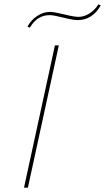

<svg xmlns="http://www.w3.org/2000/svg" viewBox="-20 -868 486 888"><path d="M118 -740 107 -745Q124 -776 152.5 -794.5Q181 -813 211 -813Q230 -813 276.5 -801.5Q323 -790 343 -790Q370 -790 395 -806.5Q420 -823 435 -848L446 -843Q407 -775 339 -775Q318 -775 273 -786.5Q228 -798 209 -798Q152 -798 118 -740ZM91 0 234 -658H252L109 0Z"/></svg>

Font: EauTest Thin
Style: Italic
Weight: 250
Italic angle: -12°
Designer: Christian Thalmann (Catharsis Fonts)
Version: Version 0.001;PS 000.001;hotconv 1.0.88;makeotf.lib2.5.64775